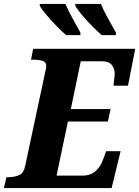

<svg xmlns="http://www.w3.org/2000/svg" viewBox="-43 -964 713 984"><path d="M-23 0 -10 -56H2Q31 -56 55 -66.5Q79 -77 86 -114L189 -596Q191 -604 192.5 -612.5Q194 -621 194 -626Q194 -646 175.5 -652Q157 -658 127 -658H116L127 -714H650L613 -525H539Q539 -529 540.5 -542.5Q542 -556 543.5 -569Q545 -582 545 -585Q545 -612 530 -631Q515 -650 479 -650H371L320 -405H524L510 -341H305L247 -64H379Q423 -64 448.5 -88.5Q474 -113 485 -146L501 -189H575L529 0ZM478 -784Q457 -802 429 -830.5Q401 -859 376.5 -888Q352 -917 343 -934V-944H474Q488 -910 510 -870.5Q532 -831 551 -797V-784ZM296 -784Q275 -802 247 -830.5Q219 -859 194.5 -888Q170 -917 161 -934V-944H292Q307 -910 328.5 -870.5Q350 -831 369 -797V-784Z"/></svg>

Font: Noto Serif SemiCondensed ExtraBold
Style: Italic
Weight: 800
Width: 4
Italic angle: -12°
Designer: Monotype Design Team
Foundry: Monotype Imaging Inc.
Version: Version 2.014; ttfautohint (v1.8.4.7-5d5b)